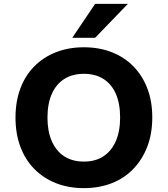

<svg xmlns="http://www.w3.org/2000/svg" viewBox="-20 -960 865 991"><path d="M413 11Q333 11 268 -15Q203 -41 156.5 -88.5Q110 -136 85 -203Q60 -270 60 -353Q60 -436 85 -503Q110 -570 157 -617.5Q204 -665 269 -690.5Q334 -716 413 -716Q492 -716 557 -690.5Q622 -665 668.5 -617.5Q715 -570 740.5 -503.5Q766 -437 766 -354Q766 -271 740.5 -204Q715 -137 668.5 -88.5Q622 -40 557 -14.5Q492 11 413 11ZM413 -126Q472 -126 513.5 -153Q555 -180 577.5 -231Q600 -282 600 -353Q600 -425 578 -475.5Q556 -526 514 -552.5Q472 -579 413 -579Q354 -579 312 -552.5Q270 -526 247.5 -475.5Q225 -425 225 -353Q225 -282 247.5 -231Q270 -180 312 -153Q354 -126 413 -126ZM353 -765 471 -940H640L471 -765Z"/></svg>

Font: Nunito Sans 9pt ExtraBold
Style: Regular
Weight: 800
Version: Version 3.101;gftools[0.9.27]